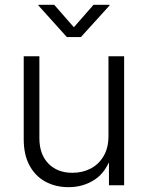

<svg xmlns="http://www.w3.org/2000/svg" viewBox="-20 -774 618 802"><path d="M266.6 7.8Q211.9 7.8 169.4 -15.4Q127 -38.6 103 -83.3Q79.1 -127.9 79.1 -191.9V-539.1H144.5V-196.8Q144.5 -129.4 182.1 -90.8Q219.7 -52.2 282.7 -52.2Q325.2 -52.2 359.4 -70.3Q393.6 -88.4 413.3 -122.8Q433.1 -157.2 433.1 -205.1V-539.1H498.5V0H435.1V-126H446.8Q423.8 -55.2 375.7 -23.7Q327.6 7.8 266.6 7.8ZM206.5 -753.9 288.6 -660.2 370.6 -753.9H437.5V-751L317.9 -619.1H259.3L140.6 -751V-753.9Z"/></svg>

Font: Inter 18pt Light
Style: Regular
Weight: 300
Designer: Rasmus Andersson
Foundry: rsms
Version: Version 4.001;git-66647c0bb